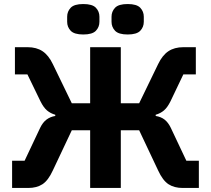

<svg xmlns="http://www.w3.org/2000/svg" viewBox="-20 -932 1046 952"><path d="M40 0V-135H102L179 -298Q192 -325 210.5 -339Q229 -353 254 -357V-363Q230 -370 213 -384.5Q196 -399 181 -429L116 -563H54V-698H117Q161 -698 191 -678Q221 -658 242 -614L336 -420H427V-698H579V-420H670L764 -614Q785 -658 815 -678Q845 -698 889 -698H951V-563H889L825 -429Q810 -399 793 -384.5Q776 -370 752 -363V-357Q778 -353 796 -339Q814 -325 827 -298L904 -135H966V0H886Q844 0 815.5 -18.5Q787 -37 764 -87L670 -286H579V0H427V-286H336L242 -87Q219 -37 190.5 -18.5Q162 0 120 0ZM393 -761Q348 -761 330.5 -779.5Q313 -798 313 -824V-849Q313 -875 330.5 -893.5Q348 -912 393 -912Q438 -912 455.5 -893.5Q473 -875 473 -849V-824Q473 -798 455.5 -779.5Q438 -761 393 -761ZM613 -761Q568 -761 550.5 -779.5Q533 -798 533 -824V-849Q533 -875 550.5 -893.5Q568 -912 613 -912Q658 -912 675.5 -893.5Q693 -875 693 -849V-824Q693 -798 675.5 -779.5Q658 -761 613 -761Z"/></svg>

Font: IBM Plex Sans Var
Style: Regular
Weight: 400
Designer: Mike Abbink, Paul van der Laan, Pieter van Rosmalen
Foundry: Bold Monday
Version: Version 3.000